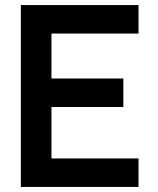

<svg xmlns="http://www.w3.org/2000/svg" viewBox="-20 -740 625 760"><path d="M62.5 0V-720H528.3V-607.2H183.7V-429.3H468.3V-316.5H183.7V-112.8H528.3V0Z"/></svg>

Font: Vela Sans GX ExtLt
Style: Regular
Weight: 200
Designer: Principal design: Mikhail Sharanda - project Manrope.
Design modification: Ravid Balaliev
Foundry: Mikhail Sharanda
Version: Version 1.001